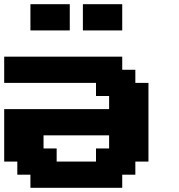

<svg xmlns="http://www.w3.org/2000/svg" viewBox="-20 -895 852 915"><path d="M125 0H562.5V-62.5H625V-125H687.5V-500H625V-562.5H562.5V-625H0V-500H437.5V-437.5H500V-375H0V-125H62.5V-62.5H125ZM437.5 -125H250V-187.5H187.5V-250H500V-187.5H437.5ZM375 -750H562.5V-875H375ZM125 -750H312.5V-875H125Z"/></svg>

Font: Faithful 32x
Style: Semibold
Weight: 400
Foundry: Faithful Resource Pack
Version: Version 1.0; January 27, 2023